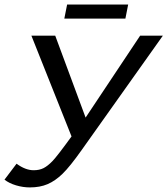

<svg xmlns="http://www.w3.org/2000/svg" viewBox="-52 -816 738 846"><path d="M79.6 9.8Q49.3 9.8 18.8 0.7Q-11.7 -8.3 -32.2 -24.4L21 -94.7Q60.1 -65.9 96.2 -65.9Q121.6 -65.9 139.9 -75.2Q158.2 -84.5 179.2 -106.2Q200.2 -127.9 263.2 -214.8L86.4 -658.7H191.4L325.2 -297.9L565.4 -658.7H665.5L308.1 -155.3Q255.9 -81.5 223.6 -50.3Q191.4 -19 157.7 -4.6Q124 9.8 79.6 9.8ZM500.5 -733.9H231.4L243.7 -795.9H512.7Z"/></svg>

Font: Liberation Mono
Style: Italic
Weight: 400
Italic angle: -12°
Monospace: yes
Designer: Steve Matteson
Foundry: Ascender Corporation
Version: Version 2.1.5